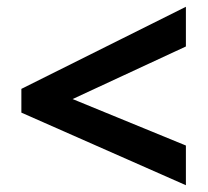

<svg xmlns="http://www.w3.org/2000/svg" viewBox="-20 -645 612 566"><path d="M528 -99 43 -313V-383L528 -625V-508L194 -353L528 -216Z"/></svg>

Font: Noto Sans IKEA
Style: Bold
Weight: 600
Designer: Monotype Design Team
Foundry: Monotype Imaging Inc.
Version: Version 2.001